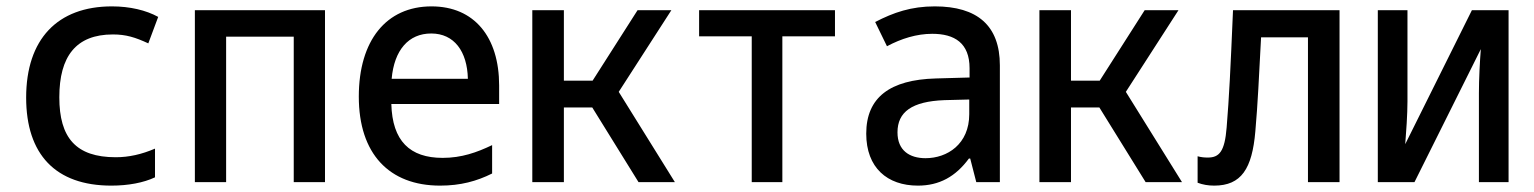

<svg xmlns="http://www.w3.org/2000/svg" viewBox="-20 -571 4810 602"><path d="M329 11C382 11 430 2 466 -15V-105C424 -87 384 -78 343 -78C218 -78 166 -139 166 -266C166 -394 218 -463 334 -463C375 -463 404 -454 445 -435L476 -518C438 -539 387 -551 331 -551C160 -551 62 -448 62 -265C62 -87 154 11 329 11Z M591 0H689V-456H901V0H999V-539H591Z M1360 11C1424 11 1475 -3 1523 -27V-116C1475 -93 1427 -76 1368 -76C1265 -76 1210 -129 1207 -245H1545V-303C1545 -455 1467 -551 1333 -551C1191 -551 1105 -444 1105 -268C1105 -89 1200 11 1360 11ZM1208 -324C1216 -414 1261 -466 1332 -466C1404 -466 1445 -410 1447 -324Z M1649 0H1748V-234H1837L1982 0H2096L1920 -283L2085 -539H1979L1838 -318H1748V-539H1649Z M2337 0H2433V-457H2598V-539H2172V-457H2337Z M2858 11C2925 11 2976 -17 3018 -74H3022L3041 0H3115V-366C3115 -491 3044 -551 2911 -551C2837 -551 2782 -532 2724 -502L2761 -426C2806 -450 2854 -465 2903 -465C2973 -465 3020 -436 3020 -357V-328L2914 -325C2771 -321 2696 -266 2696 -152C2696 -45 2762 11 2858 11ZM2882 -75C2832 -75 2794 -99 2794 -156C2794 -220 2839 -253 2941 -257L3019 -259V-213C3019 -119 2950 -75 2882 -75Z M3239 0H3338V-234H3427L3572 0H3686L3510 -283L3675 -539H3569L3428 -318H3338V-539H3239Z M3787 11C3872 11 3906 -42 3916 -159C3924 -250 3927 -324 3934 -454H4081V0H4180V-539H3846C3838 -352 3834 -268 3826 -171C3820 -96 3803 -77 3767 -77C3756 -77 3746 -78 3735 -81V2C3751 8 3768 11 3787 11Z M4300 0H4415L4623 -417C4620 -379 4617 -323 4617 -279V0H4710V-539H4595L4386 -119C4389 -156 4393 -213 4393 -253V-539H4300Z"/></svg>

Font: Noto Sans Mono Condensed Medium
Style: Regular
Weight: 500
Width: 3
Designer: Monotype Design Team
Foundry: Monotype Imaging Inc.
Version: Version 2.014